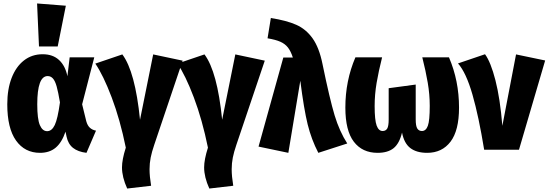

<svg xmlns="http://www.w3.org/2000/svg" viewBox="-20 -864 3166 1108"><path d="M369 -424 382 -533H524L454 -262L478 -164Q485 -139 499 -126.5Q513 -114 534 -110L479 18Q430 12 401.5 -10.5Q373 -33 364 -76L358 -104Q337 -42 301.5 -12Q266 18 211 18Q123 18 72.5 -53Q22 -124 22 -262Q22 -349 47 -414Q72 -479 118 -515Q164 -551 226 -551Q285 -551 321 -517.5Q357 -484 369 -424ZM195 -262Q195 -177 210 -142Q225 -107 252 -107Q279 -107 296 -142.5Q313 -178 326 -273Q316 -333 307 -365Q298 -397 285.5 -411Q273 -425 255 -425Q195 -425 195 -262ZM194 -844 360 -831 313 -596H205Z M788 -173 864 -550 1034 -514 870 -28Q856 13 849.5 45.5Q843 78 843 113Q843 153 852 208L714 224Q684 158 684 102Q684 57 706 -12Q673 -174 624.5 -302Q576 -430 530 -497L686 -550Q760 -451 788 -173Z M1262 -173 1338 -550 1508 -514 1344 -28Q1330 13 1323.5 45.5Q1317 78 1317 113Q1317 153 1326 208L1188 224Q1158 158 1158 102Q1158 57 1180 -12Q1147 -174 1098.5 -302Q1050 -430 1004 -497L1160 -550Q1234 -451 1262 -173Z M1841 -495Q1883 -291 1911 -198.5Q1939 -106 1984 -36L1817 18Q1777 -59 1755.5 -146Q1734 -233 1713 -398L1644 18L1472 -18L1615 -532H1670Q1658 -569 1641.5 -590Q1625 -611 1598 -623Q1571 -635 1524 -643L1543 -760Q1633 -746 1689.5 -721Q1746 -696 1784 -642.5Q1822 -589 1841 -495Z M2629 -243Q2629 -111 2580 -46.5Q2531 18 2445 18Q2384 18 2348 -9.5Q2312 -37 2300 -99Q2285 -36 2251.5 -9Q2218 18 2159 18Q2071 18 2022 -46Q1973 -110 1973 -243Q1973 -398 2031 -533H2185Q2165 -454 2153.5 -386.5Q2142 -319 2142 -252Q2142 -171 2153.5 -139.5Q2165 -108 2188 -108Q2206 -108 2214.5 -122Q2223 -136 2223 -175V-355L2379 -376V-175Q2379 -137 2388 -122.5Q2397 -108 2415 -108Q2438 -108 2449 -138Q2460 -168 2460 -253Q2460 -319 2448.5 -386.5Q2437 -454 2417 -533H2571Q2629 -398 2629 -243Z M2879 -138 2958 -550 3126 -515 2975 0H2774Q2743 -191 2706.5 -318Q2670 -445 2623 -498L2779 -551Q2812 -506 2839 -401Q2866 -296 2879 -138Z"/></svg>

Font: Fira Sans Condensed ExtraBold
Style: Regular
Weight: 800
Width: 3
Designer: Carrois Corporate & Edenspiekermann AG
Foundry: Carrois Corporate GbR & Edenspiekermann AG
Version: Version 4.203